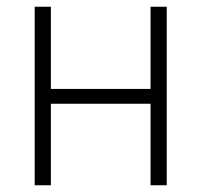

<svg xmlns="http://www.w3.org/2000/svg" viewBox="-20 -550 599 570"><path d="M83 0V-530H131V-286H427V-530H475V0H427V-242H131V0Z"/></svg>

Font: Geist ExtLt
Style: Regular
Weight: 400
Designer: Basement.studio, Andrés Briganti, Mateo Zaragoza
Foundry: Basement.studio, Vercel, Andrés Briganti, Guido Ferreyra, Mateo Zaragoza
Version: Version 1.401